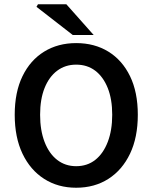

<svg xmlns="http://www.w3.org/2000/svg" viewBox="-20 -868 714 900"><path d="M337 12Q252 12 187 -29.5Q122 -71 85.5 -147.5Q49 -224 49 -330Q49 -436 85.5 -511Q122 -586 187 -626Q252 -666 337 -666Q423 -666 488 -626Q553 -586 589.5 -511Q626 -436 626 -330Q626 -224 589.5 -147.5Q553 -71 488 -29.5Q423 12 337 12ZM337 -89Q389 -89 426.5 -118.5Q464 -148 485 -202.5Q506 -257 506 -330Q506 -403 485 -455.5Q464 -508 426.5 -536.5Q389 -565 337 -565Q286 -565 248 -536.5Q210 -508 189 -455.5Q168 -403 168 -330Q168 -257 189 -202.5Q210 -148 248 -118.5Q286 -89 337 -89ZM321 -704 151 -836 158 -848H291L419 -704Z"/></svg>

Font: Source Sans 3 ExtraLight SemiBold
Style: Regular
Weight: 600
Version: Version 3.052;hotconv 1.1.0;makeotfexe 2.6.0